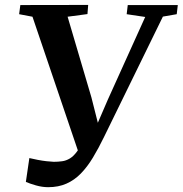

<svg xmlns="http://www.w3.org/2000/svg" viewBox="-20 -764 759 798"><path d="M180 14Q155.5 14 129.2 6.5Q103 -1 87.5 -8L102 -107Q119 -103 137.2 -99.5Q155.5 -96 173 -94Q190.5 -92 203.5 -91.5Q221 -91.5 238 -93.8Q255 -96 271 -105.8Q287 -115.5 302.2 -137.2Q317.5 -159 332.5 -198L313 -111L115 -694.5L59.5 -705L64.5 -743L346.5 -743.5L343.5 -705.5L261 -694.5L360 -359L399 -205L363 -199L428 -349.5L583.5 -693.5L506.5 -705L511 -743H719L714.5 -705L657 -695L412.5 -195Q389.5 -147.5 366.2 -109Q343 -70.5 316.2 -43Q289.5 -15.5 256.2 -0.8Q223 14 180 14Z"/></svg>

Font: Merriweather 60pt SemiBold
Style: Italic
Weight: 600
Italic angle: -7.8°
Version: Version 2.101